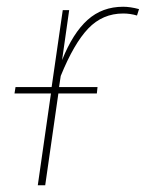

<svg xmlns="http://www.w3.org/2000/svg" viewBox="-20 -549 432 569"><path d="M392 -522 386 -503Q366 -509 345 -509Q284 -509 241.5 -464.5Q199 -420 160 -324L155 -291H269L267 -272H153L114 0H92L131 -272H23L26 -291H133L166 -519H185L164 -371Q196 -451 239.5 -490Q283 -529 345 -529Q366 -529 392 -522Z"/></svg>

Font: FiraGO Thin
Style: Italic
Weight: 100
Italic angle: -8°
Designer: bBox Type GmbH
Foundry: bBox Type GmbH
Version: Version 1.001